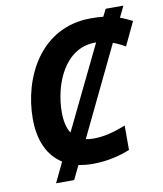

<svg xmlns="http://www.w3.org/2000/svg" viewBox="-91 -833 833 982"><g transform="rotate(-10 326.0 -342.5)"><path d="M120 75H214L249 3C271 7 296 10 322 10C409 10 477 -12 517 -28V-155C462 -133 406 -117 352 -117C336 -117 322 -118 309 -121L531 -582C553 -574 574 -564 594 -552L652 -674C631 -685 610 -695 589 -702L617 -760H525L506 -722C487 -724 465 -725 442 -725C177 -725 60 -480 60 -270C60 -159 97 -75 170 -29ZM212 -278C212 -418 281 -599 442 -599H447L238 -168C220 -194 212 -231 212 -278Z"/></g></svg>

Font: Noto Sans
Style: Bold Italic
Weight: 700
Italic angle: -12°
Designer: Monotype Design Team
Foundry: Monotype Imaging Inc.
Version: Version 2.013